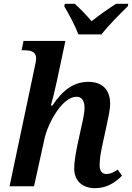

<svg xmlns="http://www.w3.org/2000/svg" viewBox="-20 -974 691 1004"><path d="M390 -794H510C548 -842 609 -903 648 -941L651 -954H587C550 -931 495 -892 459 -863C435 -892 397 -931 371 -954H319L316 -941C339 -903 374 -837 390 -794ZM477 10C542 10 586 -23 618 -55L596 -87C573 -72 557 -64 536 -64C514 -64 501 -80 501 -110C501 -139 506 -173 514 -209L538 -320C545 -355 556 -398 556 -432C556 -492 527 -546 442 -546C367 -546 308 -504 254 -422H246C253 -445 267 -501 278 -553L322 -760H103L93 -711H107C147 -711 169 -701 169 -668C169 -661 166 -642 161 -621L30 0H158L213 -250C230 -327 304 -468 380 -468C415 -468 422 -435 422 -410C422 -376 408 -322 402 -295L385 -217C374 -162 368 -123 368 -93C368 -32 407 10 477 10Z"/></svg>

Font: Noto Serif SemiBold
Style: Italic
Weight: 600
Italic angle: -12°
Designer: Monotype Design Team
Foundry: Monotype Imaging Inc.
Version: Version 2.014